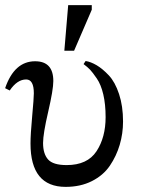

<svg xmlns="http://www.w3.org/2000/svg" viewBox="-48 -719 559 749"><path d="M54 -409Q19 -409 -10 -366L-28 -375Q8 -480 89 -480Q160 -480 160 -403Q160 -369 140 -283Q120 -197 120 -161Q120 -119 139.5 -97Q159 -75 212 -75Q293 -75 328.5 -129Q364 -183 364 -262Q364 -312 355 -350.5Q346 -389 329.5 -413Q313 -437 303.5 -447Q294 -457 278 -469L286 -481Q306 -478 329 -464.5Q352 -451 376.5 -425Q401 -399 416.5 -352Q432 -305 432 -245Q432 -198 419 -154Q406 -110 380.5 -72.5Q355 -35 310.5 -12.5Q266 10 208 10Q71 10 71 -159Q71 -195 77.5 -265.5Q84 -336 84 -355Q84 -409 54 -409ZM203 -521 218 -699H310V-681L241 -521Z"/></svg>

Font: myMathFont
Style: Regular
Weight: 400
Designer: Ross Mills, John Hudson & Paul Hanslow, Tiro Typeworks Ltd; with prior portions MicroPress Inc., and Coen Hoffman. Math 
Foundry: Tiro Typeworks Ltd
Version: Version 2.13 b171